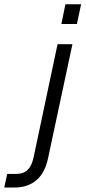

<svg xmlns="http://www.w3.org/2000/svg" viewBox="-127 -710 394 883"><path d="M-93.8 89.8H-52.7Q-18.6 89.8 0 71.3Q18.6 53.7 27.3 14.6L137.7 -506.8H206.1L93.8 18.6Q80.1 84 41 118.2Q1 152.3 -58.6 152.3H-107.4ZM173.8 -690.4H246.1L226.6 -599.6H155.3Z"/></svg>

Font: Dinish
Style: Italic
Weight: 400
Italic angle: -12°
Designer: Bert Driehuis
Foundry: Playbeing
Version: Version 3.002; git-62d0f29-release